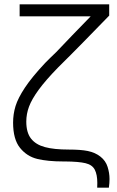

<svg xmlns="http://www.w3.org/2000/svg" viewBox="-20 -740 537 880"><path d="M425.5 120Q426 108.5 426 98.5Q426 60.5 414.5 38Q403 15.5 372 8Q341 0.5 278 0H269.5Q199 0 151.2 -11.5Q103.5 -23 71.8 -62.2Q40 -101.5 40 -178Q40 -217 51.2 -253.8Q62.5 -290.5 94.5 -338.8Q126.5 -387 187 -451.5Q198.5 -463 210 -474.5Q221.5 -486 238 -501.5Q268.5 -533.5 312 -579Q355.5 -624.5 395.5 -665H70V-720H480.5V-668.5L363.5 -548.5Q334.5 -519 305.5 -489.8Q276.5 -460.5 246 -430.5Q188.5 -371.5 157 -328.2Q125.5 -285 113 -251.2Q100.5 -217.5 100.5 -182.5Q100.5 -132.5 122.2 -104.8Q144 -77 185.8 -65.8Q227.5 -54.5 295 -54.5Q350 -54.5 382 -48Q416.5 -41 440.5 -22Q464.5 -3 473.2 25Q482 53 482 80.5Q482 98.5 479 120Z"/></svg>

Font: Vela Sans Light
Style: Regular
Weight: 300
Designer: Principal design: Mikhail Sharanda - project Manrope.
Design modification: Ravid Balaliev
Foundry: Mikhail Sharanda
Version: Version 1.001